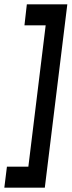

<svg xmlns="http://www.w3.org/2000/svg" viewBox="-41 -720 333 887"><path d="M-21 147 -9 50H90L170 -603H72L83 -700H270L166 147Z"/></svg>

Font: Kulim Park SemiBold
Style: Italic
Weight: 600
Italic angle: -8°
Designer: Noponies / Dale Sattler
Foundry: Noponies
Version: Version 1.000; ttfautohint (v1.8.3)